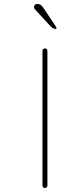

<svg xmlns="http://www.w3.org/2000/svg" viewBox="-20 -943 388 963"><path d="M192.9 -13.2Q192.9 -7.3 196.5 -3.7Q200.2 0 206.1 0Q210.4 0 214.1 -3.7Q217.8 -7.3 217.8 -13.2V-687Q217.8 -692.9 214.1 -696.5Q210.4 -700.2 206.1 -700.2Q200.2 -700.2 196.5 -696.5Q192.9 -692.9 192.9 -687ZM255.9 -797.9Q253.9 -798.8 250.7 -799.8Q247.6 -800.8 246.3 -801.5Q245.1 -802.2 242.7 -803.5Q240.2 -804.7 237.8 -807.1Q235.4 -809.6 231.9 -813L161.1 -890.1Q147.9 -903.3 150.9 -908.2Q151.4 -908.7 152.3 -913.6Q153.3 -918.5 156.7 -920.7Q160.2 -922.9 168.9 -922.9Q185.1 -922.9 196.8 -904.8L258.8 -812Q263.2 -805.2 263.2 -800.8Q263.2 -793.9 255.9 -797.9Z"/></svg>

Font: Quicksand
Style: Light
Weight: 300
Designer: Andrew Paglinawan
Foundry: Andrew Paglinawan
Version: 1.002